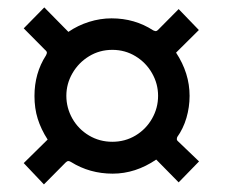

<svg xmlns="http://www.w3.org/2000/svg" viewBox="-20 -631 612 518"><path d="M171.5 -194Q167.5 -196.5 164.5 -196.5Q161 -196.5 157 -192.5L98.5 -133.5L44 -191L108.5 -254.5Q90.5 -282.5 81.8 -310.5Q73 -338.5 73 -372Q73 -433.5 104 -481.5Q106.5 -486.5 106.5 -488.5Q106.5 -492.5 102 -496L44 -554.5L99.5 -611L164.5 -545Q190 -562.5 220.2 -572Q250.5 -581.5 281 -581.5Q343.5 -581.5 393.5 -549Q398.5 -547 400 -547Q403 -547 406 -550L462 -606.5L516.5 -550L455 -489Q491.5 -433.5 491.5 -372.5Q491.5 -342 483 -313Q474.5 -284 458 -261Q457 -258 457 -256Q457 -254 458.5 -251.5L517 -195.5L462 -139L401.5 -200.5Q345.5 -162.5 284 -162.5Q222 -162.5 171.5 -194ZM283 -248.5Q317.5 -248.5 345.8 -265.5Q374 -282.5 390.2 -311Q406.5 -339.5 406.5 -372.5Q406.5 -405 390.2 -433.5Q374 -462 345.8 -479.2Q317.5 -496.5 283 -496.5Q248.5 -496.5 220.2 -479.2Q192 -462 175.5 -433.5Q159 -405 159 -372.5Q159 -340 175.2 -311.2Q191.5 -282.5 220 -265.5Q248.5 -248.5 283 -248.5Z"/></svg>

Font: 1883 Sans SemiBold
Style: Regular
Weight: 600
Designer: 1883 Sans project is a fork of Public Sans.
Version: Version 1.009